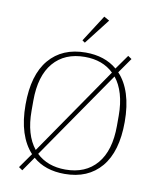

<svg xmlns="http://www.w3.org/2000/svg" viewBox="-102 -1014 916 1125"><g transform="rotate(10 356.0 -451.0)"><path d="M87 19 149 -69Q106 -115 83.5 -185Q61 -255 61 -349Q61 -526 139 -618Q217 -710 356 -710Q470 -710 543 -648L604 -734L626 -719L563 -629Q606 -584 628.5 -513.5Q651 -443 651 -349Q651 -172 573 -80Q495 12 356 12Q240 12 168 -51L109 34ZM527 -621Q462 -684 356 -684Q236 -684 169 -605.5Q102 -527 102 -379V-319Q102 -176 166 -97ZM356 -14Q476 -14 543 -92.5Q610 -171 610 -319V-379Q610 -451 593.5 -507Q577 -563 546 -601L184 -77Q250 -14 356 -14ZM324 -777 426 -936 458 -918 340 -766Z"/></g></svg>

Font: IBM Plex Serif ExtraLight
Style: Regular
Weight: 200
Designer: Mike Abbink, Paul van der Laan, Pieter van Rosmalen
Foundry: Bold Monday
Version: Version 2.5